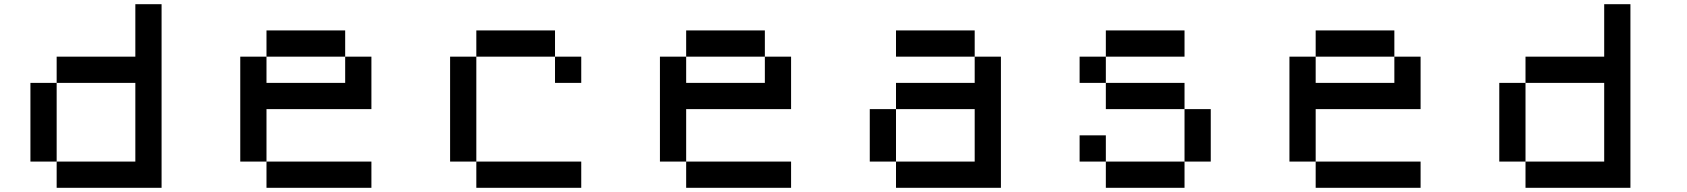

<svg xmlns="http://www.w3.org/2000/svg" viewBox="-20 -895 8040 915"><path d="M625 -875H750V0H250V-125H625V-500H250V-625H625ZM250 -125H125V-500H250Z M1250 -750H1625V-625H1250ZM1625 -625H1750V-375H1250V-125H1125V-625H1250V-500H1625ZM1250 -125H1750V0H1250Z M2250 -750H2625V-625H2250ZM2625 -625H2750V-500H2625ZM2250 -625V-125H2125V-625ZM2250 -125H2750V0H2250Z M3250 -750H3625V-625H3250ZM3625 -625H3750V-375H3250V-125H3125V-625H3250V-500H3625ZM3250 -125H3750V0H3250Z M4250 -750H4625V-625H4250ZM4625 -625H4750V0H4250V-125H4625V-375H4250V-500H4625ZM4250 -125H4125V-375H4250Z M5250 -750H5625V-625H5250ZM5250 -625V-500H5125V-625ZM5250 -500H5625V-375H5250ZM5625 -375H5750V-125H5625ZM5625 -125V0H5250V-125ZM5250 -125H5125V-250H5250Z M6250 -750H6625V-625H6250ZM6625 -625H6750V-375H6250V-125H6125V-625H6250V-500H6625ZM6250 -125H6750V0H6250Z M7625 -875H7750V0H7250V-125H7625V-500H7250V-625H7625ZM7250 -125H7125V-500H7250Z"/></svg>

Font: Dogica
Style: Regular
Weight: 400
Monospace: yes
Designer: Roberto Mocci
Version: Version 001.012